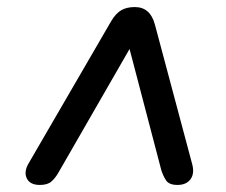

<svg xmlns="http://www.w3.org/2000/svg" viewBox="-20 -656 640 544"><path d="M93 -132Q65 -132 56 -150.5Q47 -169 61 -193L295 -596Q308 -618 323.5 -627Q339 -636 362 -636Q406 -636 419 -586L524 -193Q532 -165 520 -148.5Q508 -132 483 -132Q459 -132 450.5 -145Q442 -158 437 -174L328 -590H389L145 -166Q137 -152 126 -142Q115 -132 93 -132Z"/></svg>

Font: Nunito ExtraLight
Style: Italic
Weight: 200
Italic angle: -9°
Designer: Vernon Adams
Foundry: Vernon Adams
Version: Version 3.602